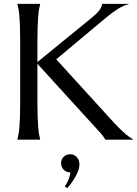

<svg xmlns="http://www.w3.org/2000/svg" viewBox="-20 -720 706 990"><path d="M69.8 -2Q72.8 -12.2 75.4 -27.3Q78.1 -42.5 80.1 -64.9Q82 -87.4 83 -118.4Q84 -149.4 84 -190.9V-508.8Q84 -550.3 83 -581.3Q82 -612.3 80.1 -635Q78.1 -657.7 75.4 -672.9Q72.8 -688 69.8 -698.2V-700.2H187V-698.2Q184.1 -688 181.4 -672.9Q178.7 -657.7 177 -635Q175.3 -612.3 174.1 -581.3Q172.9 -550.3 172.9 -508.8V-399.9L458 -632.8Q505.9 -671.9 505.9 -700.2H643.1V-698.2Q614.3 -691.4 584.7 -672.1Q555.2 -652.8 522 -625L270 -414.1L573.2 -81.1Q592.3 -61.5 605.7 -48.6Q619.1 -35.6 629.4 -27.1Q639.6 -18.6 648.2 -12.9Q656.7 -7.3 666 -2V0H522.9Q521 -4.4 516.4 -11.2Q511.7 -18.1 505.6 -25.4Q499.5 -32.7 492.4 -40.5Q485.4 -48.3 479 -55.2L172.9 -391.1V-190.9Q172.9 -149.4 174.1 -118.4Q175.3 -87.4 177 -64.9Q178.7 -42.5 181.4 -27.3Q184.1 -12.2 187 -2V0H69.8ZM294.9 121.1Q294.9 101.6 308.6 88.4Q322.3 75.2 342.8 75.2Q362.3 75.2 376 90.3Q389.6 105.5 389.6 127.9Q389.6 141.1 384.3 157Q378.9 172.9 370.1 189Q361.3 205.1 350.1 220.9Q338.9 236.8 326.7 250L314 241.2Q339.8 204.1 342.8 168.9Q322.3 168.9 308.6 155.3Q294.9 141.6 294.9 121.1Z"/></svg>

Font: Marcellus SC
Style: Regular
Weight: 400
Designer: Astigmatic (AOETI)
Foundry: Astigmatic (AOETI)
Version: Version 1.001